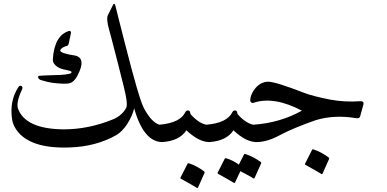

<svg xmlns="http://www.w3.org/2000/svg" viewBox="-20 -737 2005 996"><path d="M565 -709Q573 -727 579 -706Q581 -696 593.5 -647.5Q606 -599 628 -512Q701 -225 726 -177Q765 -103 807 -90Q828 -84 836 -62Q844 -40 838 -20Q833 0 823 0Q725 0 676 -175Q667 -136 640 -94Q615 -55 583 -36Q477 24 339 28Q136 35 66 -62Q47 -90 43 -116Q28 -214 76 -286Q79 -292 87 -292Q93 -292 96 -285Q98 -279 93 -270Q62 -203 74 -172Q113 -69 306 -66Q438 -65 569 -119Q614 -139 635 -178Q640 -189 636 -221Q632 -254 589 -419Q568 -502 557 -542.5Q546 -583 546 -583Q530 -640 540 -659ZM340 -577Q344 -577 347 -573Q349 -570 348 -566L337 -513Q334 -501 328 -499Q302 -493 293 -478Q288 -471 309 -462Q321 -458 334 -455Q347 -452 363 -450Q433 -440 380 -341Q363 -312 344 -306Q327 -300 274 -305Q248 -307 227.5 -312Q207 -317 191 -322Q179 -327 178 -335Q176 -344 186 -344Q212 -346 253 -347Q333 -348 349 -358Q352 -360 350 -365Q348 -368 341 -370L310 -377Q284 -383 269 -397Q253 -412 254 -429Q262 -555 340 -577Z M1050 -90Q1069 -85 1071 -79Q1074 -71 1075 -55Q1078 0 1066 0Q1012 0 947 -61Q911 -6 822 0Q812 0 806 -15L791 -57Q787 -66 791 -78Q795 -88 806 -90Q915 -99 942 -156Q946 -164 955 -164Q964 -164 966 -155Q967 -147 970 -143Q1011 -98 1050 -90ZM953 112Q954 109 960 110Q1002 124 1039 152Q1043 156 1041 160L1007 236Q1005 241 997 235Q993 232 973.5 221Q954 210 920 191Q914 188 916 185Z M1294 -90Q1313 -85 1315 -79Q1318 -71 1319 -55Q1322 0 1310 0Q1256 0 1191 -61Q1155 -6 1066 0Q1056 0 1050 -15L1035 -57Q1031 -66 1035 -78Q1039 -88 1050 -90Q1159 -99 1186 -156Q1190 -164 1199 -164Q1208 -164 1210 -155Q1211 -147 1214 -143Q1255 -98 1294 -90ZM1246 64Q1247 61 1253 62Q1274 69 1293.5 79Q1313 89 1332 103Q1337 107 1334 112L1300 188Q1298 191 1290 186Q1287 183 1271 174.5Q1255 166 1227 151L1199 210Q1197 215 1189 209Q1185 206 1165.5 195Q1146 184 1112 165Q1107 162 1109 159L1146 86Q1147 83 1153 84Q1171 89 1187.5 97.5Q1204 106 1219 117Z M1278 -218Q1280 -250 1306 -281Q1334 -313 1372 -313Q1409 -313 1556 -256Q1582 -246 1615.5 -237.5Q1649 -229 1689 -221Q1768 -206 1849 -212Q1870 -213 1865 -194L1848 -133Q1844 -121 1828 -124Q1712 -143 1616 -113Q1499 -72 1432 -36Q1366 0 1310 0Q1304 0 1298 -10Q1282 -40 1284 -65Q1285 -88 1294 -90Q1365 -95 1428 -113.5Q1491 -132 1546 -163Q1401 -239 1296 -204Q1289 -201 1283 -206Q1277 -211 1278 -218ZM1599 40Q1600 37 1606 38Q1648 52 1685 80Q1689 84 1687 88L1653 164Q1651 169 1643 163Q1639 160 1619.5 149Q1600 138 1566 119Q1560 116 1562 113Z"/></svg>

Font: Amiri
Style: Italic
Weight: 400
Italic angle: 10°
Designer: Khaled Hosny
Version: Version 0.113